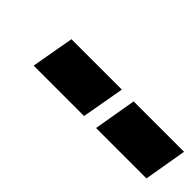

<svg xmlns="http://www.w3.org/2000/svg" viewBox="19 -1202 668 668"><g transform="rotate(45 353.5 -868.0)"><path d="M432 -789 459 -947H707L680 -789ZM125 -789 153 -947H401L373 -789Z"/></g></svg>

Font: Tomorrow ExtraBold
Style: Italic
Weight: 800
Italic angle: -10°
Designer: Tony de Marco, Monica Rizzolli
Foundry: Just in Type
Version: Version 2.002